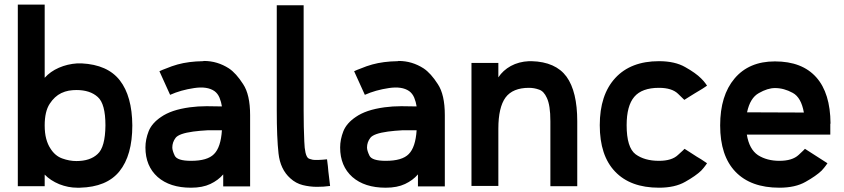

<svg xmlns="http://www.w3.org/2000/svg" viewBox="-20 -832 3772 858"><path d="M344.7 -548.8Q460.9 -543 515.6 -472.7Q570.3 -402.3 571.3 -271.5Q571.3 -137.7 513.7 -66.4Q457 3.9 336.9 6.8Q333 6.8 330.1 6.8Q327.1 6.8 324.2 6.8Q285.2 6.8 245.1 -8.8Q205.1 -25.4 179.7 -51.8Q179.7 -34.2 179.7 0Q139.6 0 59.6 0Q59.6 -270.5 59.6 -811.5Q99.6 -811.5 179.7 -811.5Q179.7 -759.8 179.7 -752.9Q179.7 -746.1 179.7 -699.2Q179.7 -687.5 179.7 -670.9Q179.7 -655.3 179.7 -633.8Q179.7 -606.4 179.7 -570.3Q179.7 -533.2 179.7 -484.4Q205.1 -512.7 243.2 -529.3Q281.2 -545.9 325.2 -548.8Q330.1 -548.8 335 -548.8Q338.9 -548.8 344.7 -548.8ZM321.3 -112.3Q382.8 -112.3 416 -143.6Q450.2 -173.8 451.2 -271.5Q451.2 -368.2 417 -398.4Q382.8 -429.7 321.3 -429.7Q304.7 -429.7 287.1 -426.8Q270.5 -423.8 253.9 -416Q223.6 -401.4 202.1 -368.2Q179.7 -334 179.7 -271.5Q179.7 -237.3 186.5 -211.9Q193.4 -186.5 205.1 -168.9Q225.6 -135.7 257.8 -124Q290 -112.3 321.3 -112.3Z M1097.7 -314.5Q1097.7 -209 1097.7 1Q1057.6 1 977.5 1Q977.5 -16.6 977.5 -52.7Q955.1 -26.4 919.9 -9.8Q884.8 6.8 834 6.8Q834 6.8 834 6.8Q833 6.8 833 6.8Q739.3 6.8 684.6 -41Q629.9 -89.8 629.9 -172.9Q629.9 -209 644.5 -246.1Q659.2 -282.2 700.2 -309.6Q722.7 -325.2 753.9 -335.9Q786.1 -346.7 828.1 -352.5Q864.3 -357.4 903.3 -357.4Q942.4 -357.4 971.7 -356.4Q968.8 -376 960.9 -395.5Q953.1 -414.1 938.5 -424.8Q906.2 -447.3 847.7 -438.5Q788.1 -429.7 740.2 -408.2Q724.6 -443.4 692.4 -513.7Q704.1 -519.5 725.6 -527.3Q746.1 -536.1 773.4 -543.9Q823.2 -557.6 886.7 -558.6Q888.7 -559.6 891.6 -559.6Q951.2 -559.6 1002.9 -526.4Q1035.2 -504.9 1066.4 -456.1Q1097.7 -409.2 1097.7 -317.4Q1097.7 -316.4 1097.7 -314.5ZM971.7 -250Q961.9 -250 950.2 -250Q932.6 -250 910.2 -250Q873 -248 843.8 -244.1Q779.3 -235.4 764.6 -215.8Q750 -196.3 750 -172.9Q750 -159.2 760.7 -136.7Q771.5 -113.3 834 -113.3Q907.2 -113.3 936.5 -143.6Q966.8 -173.8 971.7 -250Z M1277.3 -35.2Q1232.4 -75.2 1224.6 -146.5Q1216.8 -216.8 1216.8 -336.9Q1216.8 -408.2 1216.8 -460.9Q1216.8 -513.7 1216.8 -551.8Q1216.8 -583 1216.8 -605.5Q1216.8 -628.9 1216.8 -645.5Q1216.8 -700.2 1216.8 -712.9Q1216.8 -726.6 1216.8 -761.7Q1216.8 -770.5 1216.8 -781.2Q1216.8 -793 1216.8 -808.6Q1256.8 -808.6 1336.9 -808.6Q1336.9 -651.4 1336.9 -336.9Q1336.9 -262.7 1339.8 -200.2Q1341.8 -137.7 1357.4 -125Q1360.4 -122.1 1377 -118.2Q1393.6 -115.2 1441.4 -120.1Q1443.4 -102.5 1445.3 -88.9Q1446.3 -75.2 1447.3 -66.4Q1452.1 -27.3 1452.1 -26.4Q1452.1 -25.4 1455.1 -1Q1441.4 0 1425.8 2Q1411.1 2.9 1396.5 2.9Q1364.3 2.9 1333 -4.9Q1301.8 -12.7 1277.3 -35.2Z M1967.8 -314.5Q1967.8 -209 1967.8 1Q1927.7 1 1847.7 1Q1847.7 -16.6 1847.7 -52.7Q1825.2 -26.4 1790 -9.8Q1754.9 6.8 1704.1 6.8Q1704.1 6.8 1704.1 6.8Q1703.1 6.8 1703.1 6.8Q1609.4 6.8 1554.7 -41Q1500 -89.8 1500 -172.9Q1500 -209 1514.6 -246.1Q1529.3 -282.2 1570.3 -309.6Q1592.8 -325.2 1624 -335.9Q1656.2 -346.7 1698.2 -352.5Q1734.4 -357.4 1773.4 -357.4Q1812.5 -357.4 1841.8 -356.4Q1838.9 -376 1831.1 -395.5Q1823.2 -414.1 1808.6 -424.8Q1776.4 -447.3 1717.8 -438.5Q1658.2 -429.7 1610.4 -408.2Q1594.7 -443.4 1562.5 -513.7Q1574.2 -519.5 1595.7 -527.3Q1616.2 -536.1 1643.6 -543.9Q1693.4 -557.6 1756.8 -558.6Q1758.8 -559.6 1761.7 -559.6Q1821.3 -559.6 1873 -526.4Q1905.3 -504.9 1936.5 -456.1Q1967.8 -409.2 1967.8 -317.4Q1967.8 -316.4 1967.8 -314.5ZM1841.8 -250Q1832 -250 1820.3 -250Q1802.7 -250 1780.3 -250Q1743.2 -248 1713.9 -244.1Q1649.4 -235.4 1634.8 -215.8Q1620.1 -196.3 1620.1 -172.9Q1620.1 -159.2 1630.9 -136.7Q1641.6 -113.3 1704.1 -113.3Q1777.3 -113.3 1806.6 -143.6Q1836.9 -173.8 1841.8 -250Z M2355.5 -558.6Q2462.9 -555.7 2511.7 -489.3Q2559.6 -422.9 2559.6 -290Q2559.6 -193.4 2559.6 0Q2519.5 0 2439.5 0Q2439.5 -45.9 2439.5 -52.7Q2439.5 -58.6 2439.5 -100.6Q2439.5 -110.4 2439.5 -125Q2439.5 -138.7 2439.5 -158.2Q2439.5 -181.6 2439.5 -213.9Q2439.5 -246.1 2439.5 -290Q2439.5 -327.1 2435.5 -352.5Q2431.6 -377.9 2423.8 -394.5Q2410.2 -424.8 2388.7 -431.6Q2367.2 -439.5 2343.8 -439.5Q2271.5 -439.5 2239.3 -396.5Q2207 -352.5 2207 -256.8Q2207 -171.9 2207 -1Q2167 -1 2086.9 -1Q2086.9 -184.6 2086.9 -550.8Q2127 -550.8 2207 -550.8Q2207 -535.2 2207 -535.2Q2207 -535.2 2207 -486.3Q2227.5 -517.6 2262.7 -537.1Q2298.8 -556.6 2343.8 -558.6Q2346.7 -558.6 2349.6 -558.6Q2352.5 -558.6 2355.5 -558.6Z M2924.8 -113.3Q2982.4 -113.3 3009.8 -139.6Q3038.1 -165 3039.1 -167Q3059.6 -154.3 3060.5 -153.3Q3060.5 -153.3 3093.8 -131.8Q3102.5 -127 3113.3 -120.1Q3125 -112.3 3139.6 -102.5Q3139.6 -101.6 3132.8 -92.8Q3126 -83 3113.3 -69.3Q3088.9 -45.9 3042 -19.5Q2996.1 6.8 2924.8 6.8Q2796.9 6.8 2728.5 -65.4Q2660.2 -136.7 2660.2 -272.5Q2660.2 -408.2 2729.5 -483.4Q2798.8 -558.6 2924.8 -558.6Q2996.1 -558.6 3042 -532.2Q3088.9 -505.9 3113.3 -481.4Q3126 -468.8 3132.8 -459Q3139.6 -450.2 3139.6 -449.2Q3120.1 -436.5 3119.1 -435.5Q3118.2 -435.5 3085 -415Q3076.2 -409.2 3064.5 -402.3Q3053.7 -395.5 3038.1 -385.7Q3037.1 -386.7 3009.8 -413.1Q2982.4 -439.5 2924.8 -439.5Q2848.6 -439.5 2814.5 -399.4Q2780.3 -359.4 2780.3 -272.5Q2780.3 -172.9 2820.3 -142.6Q2860.4 -113.3 2924.8 -113.3Z M3690.4 -279.3Q3690.4 -262.7 3690.4 -230.5Q3565.4 -230.5 3317.4 -230.5Q3328.1 -165 3367.2 -138.7Q3407.2 -113.3 3462.9 -113.3Q3520.5 -113.3 3548.8 -139.6Q3576.2 -165 3577.1 -167Q3610.4 -145.5 3677.7 -102.5Q3677.7 -101.6 3670.9 -92.8Q3664.1 -83 3651.4 -69.3Q3627 -45.9 3580.1 -19.5Q3534.2 6.8 3462.9 6.8Q3335 6.8 3266.6 -64.5Q3198.2 -135.7 3198.2 -271.5Q3198.2 -405.3 3262.7 -481.4Q3327.1 -557.6 3442.4 -557.6Q3442.4 -557.6 3442.4 -557.6Q3443.4 -557.6 3443.4 -557.6Q3564.5 -557.6 3627.9 -486.3Q3690.4 -416 3691.4 -280.3Q3691.4 -279.3 3691.4 -279.3Q3690.4 -279.3 3690.4 -279.3ZM3572.3 -329.1Q3560.5 -396.5 3522.5 -417Q3483.4 -438.5 3443.4 -438.5Q3410.2 -438.5 3371.1 -416Q3332 -394.5 3318.4 -330.1Q3402.3 -330.1 3572.3 -329.1Z"/></svg>

Font: Seiden_Sans_Regular
Style: Regular
Weight: 400
Designer: Kevin Beronilla
Version: Version 1.0